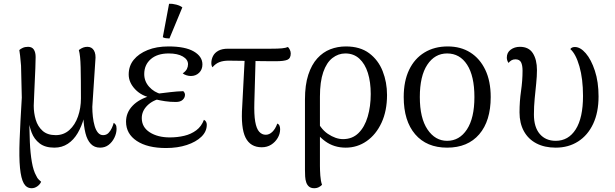

<svg xmlns="http://www.w3.org/2000/svg" viewBox="-20 -766 3246 1013"><path d="M147 227Q120 227 105.5 201.5Q91 176 85.5 120Q80 64 83.5 -27.5Q87 -119 95 -251L91 -420Q88 -454 86 -473Q84 -492 82 -502Q88 -508 100 -513.5Q112 -519 128 -519Q149 -519 158.5 -504.5Q168 -490 168 -465Q168 -439 166.5 -406Q165 -373 163.5 -338.5Q162 -304 160.5 -270Q159 -236 158 -208Q158 -170 168.5 -134.5Q179 -99 204.5 -76Q230 -53 274 -53Q316 -53 346 -80Q376 -107 391.5 -151.5Q407 -196 407 -247Q407 -348 405.5 -411Q404 -474 396 -502Q408 -511 418.5 -515Q429 -519 441 -519Q464 -519 475.5 -500Q487 -481 483 -446L467 -202Q467 -176 470 -149.5Q473 -123 479.5 -101Q486 -79 497 -66Q508 -53 524 -53Q541 -53 552 -64Q563 -75 570 -90.5Q577 -106 580 -118Q585 -115 590 -108.5Q595 -102 595 -87Q595 -63 583.5 -39.5Q572 -16 553 -1.5Q534 13 508 13Q478 13 459 -7Q440 -27 431 -63Q422 -99 420 -144H423Q411 -100 390 -64Q369 -28 338 -7.5Q307 13 267 13Q218 13 189 -9.5Q160 -32 147 -66.5Q134 -101 130 -136H134Q135 -75 137.5 -16.5Q140 42 148 88.5Q156 135 171 161Q177 175 185 182Q193 189 197 193Q191 207 177 217Q163 227 147 227Z M856 15Q758 15 701.5 -22.5Q645 -60 645 -124Q645 -172 679.5 -208Q714 -244 776 -261L782 -249Q727 -259 693 -295Q659 -331 659 -373Q659 -418 685.5 -450.5Q712 -483 759 -502Q806 -521 869 -521Q957 -521 1002.5 -494.5Q1048 -468 1048 -426Q1048 -399 1030.5 -382Q1013 -365 987 -365Q975 -365 963 -369Q951 -373 944 -379Q960 -390 966 -402Q972 -414 972 -427Q972 -452 944.5 -468Q917 -484 870 -484Q810 -484 775.5 -454Q741 -424 741 -375Q741 -337 767 -308Q793 -279 832 -269V-247Q786 -238 757 -209Q728 -180 728 -143Q728 -95 770 -68Q812 -41 876 -41Q916 -41 952 -49.5Q988 -58 1015.5 -78.5Q1043 -99 1056 -134Q1064 -130 1067.5 -123Q1071 -116 1071 -108Q1071 -72 1042.5 -44.5Q1014 -17 965.5 -1Q917 15 856 15ZM908 -228Q877 -228 851 -232Q825 -236 804 -241L813 -272Q847 -276 880 -280Q913 -284 947 -285Q956 -276 956 -266Q956 -251 944 -239.5Q932 -228 908 -228ZM874 -563Q866 -563 855 -564.5Q844 -566 839 -570L872 -746Q890 -747 910.5 -741.5Q931 -736 942 -727Z M1361 11Q1301 11 1275.5 -40Q1250 -91 1258 -206L1272 -474H1329L1322 -227Q1320 -162 1326.5 -124.5Q1333 -87 1347.5 -71Q1362 -55 1382 -55Q1401 -55 1417 -70.5Q1433 -86 1443 -114Q1451 -111 1454.5 -103Q1458 -95 1458 -84Q1458 -60 1445 -38Q1432 -16 1410.5 -2.5Q1389 11 1361 11ZM1101 -411Q1095 -420 1095 -433Q1095 -453 1104 -470.5Q1113 -488 1132.5 -498.5Q1152 -509 1182 -509H1408Q1447 -509 1467.5 -511Q1488 -513 1499 -518Q1504 -514 1509 -504Q1514 -494 1514 -484Q1514 -458 1496 -450.5Q1478 -443 1435 -443Q1365 -443 1304 -444.5Q1243 -446 1186 -446Q1159 -446 1138.5 -438.5Q1118 -431 1101 -411Z M1638 227Q1621 227 1611 219Q1601 211 1596 197Q1591 183 1590 165.5Q1589 148 1589 130V-241Q1589 -318 1606.5 -371.5Q1624 -425 1654 -458Q1684 -491 1722.5 -506Q1761 -521 1805 -521Q1880 -521 1928 -485Q1976 -449 1999 -390.5Q2022 -332 2022 -265Q2022 -181 1993 -118.5Q1964 -56 1914.5 -21.5Q1865 13 1804 13Q1742 13 1695.5 -21Q1649 -55 1618 -112L1644 -149Q1668 -88 1709.5 -60Q1751 -32 1790 -32Q1839 -32 1871.5 -64Q1904 -96 1920 -150.5Q1936 -205 1936 -270Q1936 -333 1921 -381Q1906 -429 1876 -456.5Q1846 -484 1802 -484Q1765 -484 1734 -460Q1703 -436 1685.5 -385.5Q1668 -335 1668 -256V109Q1668 132 1670 160.5Q1672 189 1679 209Q1674 215 1663 221Q1652 227 1638 227Z M2339 13Q2231 13 2170.5 -57.5Q2110 -128 2110 -254Q2110 -338 2138.5 -397.5Q2167 -457 2219.5 -489Q2272 -521 2342 -521Q2411 -521 2461.5 -489Q2512 -457 2540.5 -397.5Q2569 -338 2569 -254Q2569 -128 2508.5 -57.5Q2448 13 2339 13ZM2339 -23Q2404 -23 2443.5 -83Q2483 -143 2483 -254Q2483 -365 2444.5 -424.5Q2406 -484 2339 -484Q2274 -484 2234.5 -424.5Q2195 -365 2195 -254Q2195 -143 2235.5 -83Q2276 -23 2339 -23Z M2912 13Q2853 13 2810 -9.5Q2767 -32 2744 -74Q2721 -116 2721 -173Q2721 -231 2729 -286Q2737 -341 2737 -393Q2737 -422 2729 -437.5Q2721 -453 2699 -453Q2687 -453 2678 -447.5Q2669 -442 2663 -434Q2654 -447 2654 -462Q2654 -489 2674.5 -504Q2695 -519 2723 -519Q2770 -519 2791.5 -485Q2813 -451 2813 -396Q2813 -364 2809 -325.5Q2805 -287 2801 -245.5Q2797 -204 2797 -162Q2797 -95 2828 -59Q2859 -23 2912 -23Q2979 -23 3017.5 -83.5Q3056 -144 3056 -260Q3056 -350 3037 -416Q3018 -482 2989 -507Q2996 -518 3013 -518Q3042 -518 3070.5 -485Q3099 -452 3118.5 -393Q3138 -334 3138 -257Q3138 -173 3109.5 -112.5Q3081 -52 3030 -19.5Q2979 13 2912 13Z"/></svg>

Font: Arima Thin
Style: Regular
Weight: 400
Version: Version 1.100